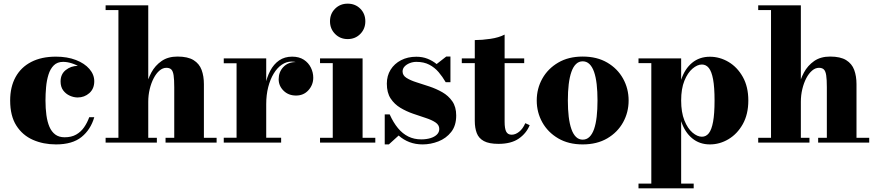

<svg xmlns="http://www.w3.org/2000/svg" viewBox="-20 -779 4788 1049"><path d="M286 10Q216.5 10 159.8 -15Q103 -40 69.2 -93Q35.5 -146 35.5 -230Q35.5 -304 65 -357.8Q94.5 -411.5 150.5 -440.5Q206.5 -469.5 285.5 -469.5Q347.5 -469.5 394.8 -451.2Q442 -433 468.5 -402.2Q495 -371.5 495 -335Q495 -294 468 -270.2Q441 -246.5 404.5 -246.5Q383 -246.5 361.2 -256.2Q339.5 -266 325.2 -285.2Q311 -304.5 311 -334Q311 -374 339.5 -396.5Q368 -419 404.5 -419Q439.5 -419 466.8 -397Q494 -375 494 -335H468Q468 -358 454.2 -377.5Q440.5 -397 418.5 -411.2Q396.5 -425.5 371.8 -433.2Q347 -441 325 -441Q293 -441 273.8 -421.8Q254.5 -402.5 244.8 -371Q235 -339.5 231.8 -302.5Q228.5 -265.5 228.5 -230Q228.5 -187 233.5 -150.2Q238.5 -113.5 250 -86.5Q261.5 -59.5 281.8 -44.2Q302 -29 333 -29Q370.5 -29 396.2 -43.8Q422 -58.5 439.2 -83.2Q456.5 -108 467.5 -138.5H495Q475.5 -71 425.5 -30.5Q375.5 10 286 10Z M557 0V-26H627V-724H557V-750H790V-26H837V0ZM884.5 0V-26H932V-302.5Q932 -344.5 928.5 -367.5Q925 -390.5 915.8 -399.5Q906.5 -408.5 889 -408.5Q869 -408.5 851.2 -393.2Q833.5 -378 819.8 -351.8Q806 -325.5 798 -292.2Q790 -259 790 -223L768.5 -222.5Q768.5 -259.5 777.5 -302.2Q786.5 -345 807 -383Q827.5 -421 862.8 -445.5Q898 -470 950 -470Q1006 -470 1037.5 -450.5Q1069 -431 1081.5 -397Q1094 -363 1094 -319.5V-26H1163.5V0Z M1419.5 -210Q1419.5 -263 1428.5 -309.8Q1437.5 -356.5 1456.5 -392.5Q1475.5 -428.5 1505.2 -449Q1535 -469.5 1576 -469.5Q1614 -469.5 1639.8 -452.8Q1665.5 -436 1678.5 -409.5Q1691.5 -383 1691.5 -354.5Q1691.5 -315.5 1665.2 -286.2Q1639 -257 1597.5 -257Q1556 -257 1529.2 -283.5Q1502.5 -310 1502.5 -346Q1502.5 -385.5 1528 -412.8Q1553.5 -440 1597 -440Q1624.5 -440 1645.5 -427.8Q1666.5 -415.5 1678.5 -396Q1690.5 -376.5 1690.5 -354.5H1664Q1664 -378 1653 -398Q1642 -418 1621.5 -430.2Q1601 -442.5 1572.5 -442.5Q1544.5 -442.5 1519.5 -425.5Q1494.5 -408.5 1475.5 -377.2Q1456.5 -346 1445.5 -303.5Q1434.5 -261 1434.5 -210ZM1434.5 -460V-26.5H1516V0H1202.5V-26.5H1272.5V-433.5H1202.5V-460Z M1879.5 -565.5Q1838.5 -565.5 1810.8 -593.5Q1783 -621.5 1783 -662.5Q1783 -704 1810.8 -731.5Q1838.5 -759 1879.5 -759Q1921 -759 1948.5 -731.5Q1976 -704 1976 -662.5Q1976 -621.5 1948.5 -593.5Q1921 -565.5 1879.5 -565.5ZM1961 -460V-26H2030.5V0H1728.5V-26H1798V-434H1728.5V-460Z M2082 10V-154H2109Q2129 -109.5 2154.2 -79Q2179.5 -48.5 2211 -33Q2242.5 -17.5 2281.5 -17.5Q2309 -17.5 2331.5 -24.2Q2354 -31 2367 -43.8Q2380 -56.5 2380 -74.5Q2380 -96.5 2359.2 -110.2Q2338.5 -124 2306 -134.5Q2273.5 -145 2236.8 -157.8Q2200 -170.5 2167.5 -190Q2135 -209.5 2114.2 -241Q2093.5 -272.5 2093.5 -322Q2093.5 -365 2114 -398Q2134.5 -431 2171 -450Q2207.5 -469 2254.5 -469Q2288.5 -469 2316 -458Q2343.5 -447 2365.5 -429L2418 -470H2441V-330H2415Q2398 -359.5 2376.5 -384.8Q2355 -410 2325.5 -425.5Q2296 -441 2255 -441Q2236 -441 2218.8 -434.2Q2201.5 -427.5 2190.5 -415.8Q2179.5 -404 2179.5 -388.5Q2179.5 -367 2200.8 -353.5Q2222 -340 2255.2 -329.5Q2288.5 -319 2326 -306.5Q2363.5 -294 2396.8 -275Q2430 -256 2451.2 -225.5Q2472.5 -195 2472.5 -148Q2472.5 -92.5 2445 -57.8Q2417.5 -23 2375.2 -6.5Q2333 10 2289 10Q2250 10 2217.2 -2.5Q2184.5 -15 2158 -38.5L2104.5 10Z M2703.5 7Q2652 7 2623.8 -8.2Q2595.5 -23.5 2584.8 -51.8Q2574 -80 2574 -118.5V-560Q2613 -560 2659.2 -566.8Q2705.5 -573.5 2737 -590V-113.5Q2737 -76 2745.8 -59.5Q2754.5 -43 2775.5 -43Q2796 -43 2816.2 -59Q2836.5 -75 2850 -106L2874 -95Q2855.5 -50 2814 -21.5Q2772.5 7 2703.5 7ZM2503 -434V-460H2844V-434Z M3163.5 10Q3086 10 3029.8 -23Q2973.5 -56 2943 -110.5Q2912.5 -165 2912.5 -230Q2912.5 -295 2943 -349.5Q2973.5 -404 3029.8 -437Q3086 -470 3163.5 -470Q3241.5 -470 3297.8 -437Q3354 -404 3384.2 -349.5Q3414.5 -295 3414.5 -230Q3414.5 -165 3384.2 -110.5Q3354 -56 3297.8 -23Q3241.5 10 3163.5 10ZM3163.5 -16Q3185 -16 3200.5 -31Q3216 -46 3225.8 -74Q3235.5 -102 3240 -141.5Q3244.5 -181 3244.5 -230Q3244.5 -279 3240 -318.5Q3235.5 -358 3225.8 -386Q3216 -414 3200.5 -429Q3185 -444 3163.5 -444Q3142.5 -444 3127 -429Q3111.5 -414 3101.8 -386Q3092 -358 3087.2 -318.5Q3082.5 -279 3082.5 -230Q3082.5 -181 3087.2 -141.5Q3092 -102 3101.8 -74Q3111.5 -46 3127 -31Q3142.5 -16 3163.5 -16Z M3468.5 250V224H3538.5V-434H3468.5V-460H3701.5V-343Q3721 -402.5 3761.2 -435.8Q3801.5 -469 3858.5 -469Q3912.5 -469 3960.5 -440.5Q4008.5 -412 4038.5 -358.5Q4068.5 -305 4068.5 -230Q4068.5 -155 4038.5 -101.2Q4008.5 -47.5 3960.5 -18.8Q3912.5 10 3858.5 10Q3802 10 3761.5 -23.5Q3721 -57 3701.5 -117V224H3770V250ZM3815 -32Q3837.5 -32 3852.8 -51.2Q3868 -70.5 3876 -114Q3884 -157.5 3884 -230Q3884 -302.5 3876 -345.5Q3868 -388.5 3852.8 -407.5Q3837.5 -426.5 3815 -426.5Q3790 -426.5 3763.5 -404Q3737 -381.5 3719.2 -337.8Q3701.5 -294 3701.5 -230Q3701.5 -165.5 3719.2 -121.2Q3737 -77 3763.5 -54.5Q3790 -32 3815 -32Z M4122.5 0V-26H4192.5V-724H4122.5V-750H4355.5V-26H4402.5V0ZM4450 0V-26H4497.5V-302.5Q4497.5 -344.5 4494 -367.5Q4490.5 -390.5 4481.2 -399.5Q4472 -408.5 4454.5 -408.5Q4434.5 -408.5 4416.8 -393.2Q4399 -378 4385.2 -351.8Q4371.5 -325.5 4363.5 -292.2Q4355.5 -259 4355.5 -223L4334 -222.5Q4334 -259.5 4343 -302.2Q4352 -345 4372.5 -383Q4393 -421 4428.2 -445.5Q4463.5 -470 4515.5 -470Q4571.5 -470 4603 -450.5Q4634.5 -431 4647 -397Q4659.5 -363 4659.5 -319.5V-26H4729V0Z"/></svg>

Font: Bodoni Moda 9pt ExtraBold
Style: Regular
Weight: 800
Designer: Owen Earl
Foundry: indestructible type
Version: Version 2.005